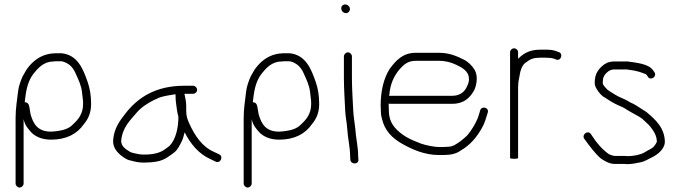

<svg xmlns="http://www.w3.org/2000/svg" viewBox="-20 -707 3054 862"><path d="M86 117V-172C91.5 -144.6 106.6 -128.1 123 -110C143.2 -91.5 171.8 -80 209.5 -80C279.3 -80 327 -107 356 -149C375.9 -172.5 389 -200.2 389 -240C389 -278 383.6 -310.1 373.5 -339C352.9 -397.9 328.6 -460.7 256 -468H237C228.3 -468 221.7 -467.7 217 -467C211.7 -467 204.7 -466 196 -464C155.1 -455.2 124.7 -428.9 103 -400C93.4 -387.1 90.1 -377.2 82 -365C73.2 -345.1 63.7 -320.2 61 -296C56.8 -258.5 50 -219.9 50 -178V117C50 126.2 58.8 135 68 135C77.2 135 86 126.2 86 117ZM91 -248 93 -264C98.3 -311.9 108.1 -348.1 132 -378C151.2 -402 177.5 -431 220 -431C224 -431.7 229.7 -432 237 -432H255C258.3 -432 263 -430.8 269 -428.5C295.7 -418.1 310.1 -400.2 321 -374C332.2 -349.7 344.4 -323.7 348 -295L350 -277L352 -261C352.7 -256.3 353 -249.3 353 -240C353 -196.5 332 -171 308 -149C292.4 -131.6 267 -122.4 240 -119L224 -117C219.3 -116.3 214.3 -116 209 -116C150.6 -116 129.5 -149 117 -195L114 -213C111.3 -229.3 110.7 -248 91 -248Z M768 -284C768 -266 769 -251 771 -239C772.8 -225.6 775.7 -198.8 781 -183C781 -130.7 768 -79 741 -52L721 -37C696.9 -19.4 666.5 -13 625 -13C617.7 -13 610 -13.7 602 -15C590.6 -17.9 569.3 -20.4 561 -27C545 -37 524 -49.5 524 -75C530.1 -136.2 563.7 -165.7 596 -204C621 -232.4 661.5 -254.8 698 -270C720.4 -276.4 742.2 -280.3 768 -284ZM808 -286H847C856.5 -286 865 -293.8 865 -303.5C865 -313.1 856.5 -322 847 -322H807C679.1 -322 598.5 -269.5 542 -196C516.5 -162.9 492.8 -131.9 488 -79C485.6 -45.7 504.3 -25.7 522 -10C537 0.5 546.5 10.2 568 14C585.5 19 604.2 23 625 23C646.4 23 665.8 21.6 685 18C719 12 741.3 -7 764 -24C777.4 -34.9 789.1 -58 797 -75C802.9 -85.9 804.6 -99.8 809 -113C835.6 -59.9 873.3 -15.2 926 8L949 19C970.7 28.3 984.2 -5.3 964 -14L941 -25C888 -47.7 854.8 -97.5 830 -152C820.9 -172.2 816 -185.6 816 -211V-231C816 -251.4 811.7 -267.3 808 -286Z M1110 117V-172C1115.5 -144.6 1130.6 -128.1 1147 -110C1167.2 -91.5 1195.8 -80 1233.5 -80C1303.3 -80 1351 -107 1380 -149C1399.9 -172.5 1413 -200.2 1413 -240C1413 -278 1407.6 -310.1 1397.5 -339C1376.9 -397.9 1352.6 -460.7 1280 -468H1261C1252.3 -468 1245.7 -467.7 1241 -467C1235.7 -467 1228.7 -466 1220 -464C1179.1 -455.2 1148.7 -428.9 1127 -400C1117.4 -387.1 1114.1 -377.2 1106 -365C1097.2 -345.1 1087.7 -320.2 1085 -296C1080.8 -258.5 1074 -219.9 1074 -178V117C1074 126.2 1082.8 135 1092 135C1101.2 135 1110 126.2 1110 117ZM1115 -248 1117 -264C1122.3 -311.9 1132.1 -348.1 1156 -378C1175.2 -402 1201.5 -431 1244 -431C1248 -431.7 1253.7 -432 1261 -432H1279C1282.3 -432 1287 -430.8 1293 -428.5C1319.7 -418.1 1334.1 -400.2 1345 -374C1356.2 -349.7 1368.4 -323.7 1372 -295L1374 -277L1376 -261C1376.7 -256.3 1377 -249.3 1377 -240C1377 -196.5 1356 -171 1332 -149C1316.4 -131.6 1291 -122.4 1264 -119L1248 -117C1243.3 -116.3 1238.3 -116 1233 -116C1174.6 -116 1153.5 -149 1141 -195L1138 -213C1135.3 -229.3 1134.7 -248 1115 -248Z M1524 -454V-356C1524 -309.5 1527.8 -253.8 1530 -207C1531.2 -181.2 1537.6 -154 1539 -128C1541.3 -86 1552 -47.3 1552 -3L1553 11C1556.2 33.2 1592.2 31.6 1589 9L1588 -5C1588 -49.8 1577.6 -86.8 1575 -131C1572.4 -155.4 1567.4 -183.2 1566 -209C1563.8 -254.8 1560 -309.8 1560 -356V-454C1560 -463.2 1551.2 -472 1542 -472C1532.8 -472 1524 -463.2 1524 -454ZM1512 -669.5C1512 -658.4 1521.6 -648 1533 -648C1543.4 -648 1551 -656.3 1551 -666.5C1551 -677.8 1540.5 -687 1529.5 -687C1519.6 -687 1512 -679.4 1512 -669.5Z M1727 -276C1727.7 -278.7 1728 -280.7 1728 -282C1732.2 -331.8 1749.2 -366.3 1774 -396C1792.3 -416.1 1809.9 -434 1847 -434H1950C1982.3 -434 2005.9 -426.7 2028.5 -416C2051.3 -405.3 2085 -388.3 2085 -355C2087.2 -344 2081.4 -327.9 2077 -320C2067 -295.1 2045 -277 2011 -277H1731C1730.3 -277 1729 -276.7 1727 -276ZM1725 -242C1727 -241.3 1729 -241 1731 -241H2011C2063.5 -241 2091 -268.7 2110 -304C2121.6 -331 2125.8 -369 2110.5 -394C2099.5 -412.1 2082.2 -429.4 2063 -439C2030.8 -455.1 1997.6 -470 1950 -470H1847C1785.7 -470 1755.5 -432.4 1729 -397C1703.2 -355.7 1689 -300.5 1689 -233C1689 -224.3 1689.3 -215.3 1690 -206C1690 -195.3 1691.3 -185.7 1694 -177C1706.2 -120.1 1741.5 -86.4 1785.5 -61.5C1829.3 -36.8 1885.1 -11 1951 -11H1971C2003.5 -11 2029.3 -17 2048 -31C2091.1 -55.6 2121.5 -91.9 2145 -135C2156.9 -155.3 2162.2 -178.7 2170 -202C2176.5 -224.9 2141.9 -232.6 2136 -212C2132 -200.1 2128.6 -184.5 2123 -172C2111.9 -147 2096.7 -122 2080 -102C2073.3 -93.6 2055.1 -79.1 2046 -72C2028.4 -60.8 2015.9 -48 1989 -48C1983.7 -47.3 1977.7 -47 1971 -47H1951C1945 -47 1939.7 -47.3 1935 -48C1904 -51.9 1876.5 -58.2 1851 -70C1827.5 -79 1804 -90.5 1786 -104C1755.9 -126.5 1726 -155.5 1726 -208C1725.3 -216.7 1725 -225 1725 -233Z M2270 -472V2C2270 4.7 2276 6 2288 6C2300 6 2306 4.7 2306 2V-315C2306 -321.7 2306.3 -327.3 2307 -332C2307 -341.7 2309.8 -349.8 2311 -358C2315.1 -386.9 2322.7 -417.8 2345 -429C2360.1 -441.9 2377.5 -448 2405 -448H2429C2442.4 -448 2455.8 -446.9 2466 -444L2476 -440C2498.7 -430.3 2509.9 -467 2489 -473L2478 -477C2463.9 -482.9 2447.9 -484 2429 -484H2405C2357.5 -484 2329.9 -466.9 2306 -443V-472C2306 -482.1 2297.8 -490 2288 -490C2278.2 -490 2270 -482.1 2270 -472Z M2918 -383 2913 -390C2893.6 -420.4 2840.2 -425 2798 -431H2736C2713.2 -431 2696.4 -422.3 2683 -410C2662.9 -391.8 2650 -371.8 2650 -335C2650 -326.3 2652.7 -317.7 2658 -309C2665.6 -295.1 2681.3 -275.1 2696 -269L2708 -261C2717.9 -254.4 2727 -248.5 2738 -243L2752 -236C2762.5 -230.7 2773.3 -227.7 2784 -221C2805.7 -206.5 2825.2 -197.3 2848 -184L2863 -174C2871.1 -165.9 2891.1 -149.2 2899 -139C2912.6 -121.5 2929 -100.2 2929 -70C2925.5 -63 2921.8 -56.7 2917 -51C2907.7 -38.6 2886.4 -32.3 2874 -23C2854.9 -12.1 2825.3 -6 2797 -6C2791.7 -6.7 2784.3 -7 2775 -7H2740C2732.9 -7 2715.9 -13.1 2712 -16C2684.1 -35.9 2657.3 -66.8 2639 -96L2633 -105C2619.9 -124.7 2590.2 -103.2 2603 -84C2624.9 -54.8 2648.9 -20.1 2677 4C2692 14.7 2715.1 29 2740 29H2775C2783.7 29 2790.7 29.3 2796 30C2816.1 30 2836.8 25.4 2854 22C2875.8 18 2890 7 2908 -1C2931.7 -12.9 2962.3 -35.9 2965 -68C2965 -132.6 2922.1 -170.1 2886 -201C2878.1 -207.8 2857.4 -219.3 2848 -226L2832 -236C2822.6 -241.9 2812.9 -244.8 2803 -251C2792.2 -258.6 2780.4 -262.3 2769 -268L2754 -275L2740 -283C2736.7 -285 2733 -287.3 2729 -290C2719.3 -296.9 2708.9 -300.4 2701 -311C2695.1 -316.9 2686 -326.5 2686 -335C2686 -339 2686.3 -343.3 2687 -348C2687 -352 2687.7 -355.7 2689 -359L2695 -371C2703.5 -381.6 2717.1 -395 2736 -395H2795C2799 -394.3 2803.7 -393.7 2809 -393C2835.5 -390.1 2859.9 -382.2 2879 -374C2883 -372.7 2886.5 -365.5 2889 -362C2901.5 -343.3 2931.2 -363.2 2918 -383Z"/></svg>

Font: CiSf OpenHand
Style: Regular
Weight: 400
Foundry: Cannot Into Space Fonts
Version: Version 0.7892